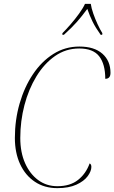

<svg xmlns="http://www.w3.org/2000/svg" viewBox="-20 -964 592 994"><path d="M277 10Q210 10 160.5 -23Q111 -56 84 -114.5Q57 -173 57 -250Q57 -343 81.5 -428Q106 -513 150.5 -579.5Q195 -646 256 -684.5Q317 -723 391 -723Q468 -723 510 -686Q552 -649 552 -587Q552 -556 525 -556Q525 -632 493.5 -672.5Q462 -713 390 -713Q321 -713 265 -674Q209 -635 168.5 -568.5Q128 -502 106.5 -419.5Q85 -337 85 -250Q85 -175 110 -119Q135 -63 178 -31.5Q221 0 277 0Q343 0 384 -32.5Q425 -65 444 -118Q453 -114 453 -100Q453 -78 434 -52Q415 -26 375.5 -8Q336 10 277 10ZM303 -792Q322 -811 345.5 -838Q369 -865 389.5 -893.5Q410 -922 420 -944H450Q453 -922 463 -893.5Q473 -865 485.5 -838Q498 -811 510 -792L509 -784H501Q474 -822 459.5 -851.5Q445 -881 432 -918Q404 -880 378.5 -851Q353 -822 311 -784H303Z"/></svg>

Font: Noto Serif Display SemiCondensed Thin
Style: Italic
Weight: 100
Width: 4
Italic angle: -12°
Designer: Monotype Design Team
Foundry: Monotype Imaging Inc.
Version: Version 2.009